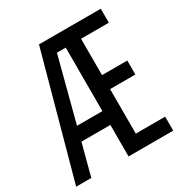

<svg xmlns="http://www.w3.org/2000/svg" viewBox="-169 -858 940 987"><g transform="rotate(-30 301.0 -364.5)"><path d="M0 0H89.8L139.2 -187H311V0H576.2V-83H401.9V-347.2H551.8V-430.2H401.9V-646H566.9V-729H200.2ZM160.2 -269 258.8 -646H311V-269Z"/></g></svg>

Font: Hack
Style: Regular
Weight: 400
Monospace: yes
Designer: Christopher Simpkins
Foundry: Christopher Simpkins
Version: Version 2.010